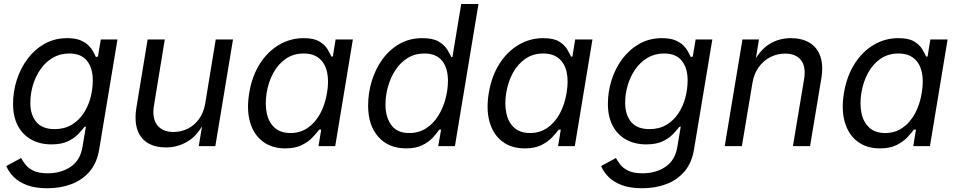

<svg xmlns="http://www.w3.org/2000/svg" viewBox="-20 -748 4904 983"><path d="M222.7 215.8Q159.7 215.8 117.2 199.5Q74.7 183.1 49.3 157Q23.9 130.9 12.2 102.1L87.9 61Q96.2 75.7 109.9 94Q123.5 112.3 150.4 125.7Q177.2 139.2 224.6 139.2Q292 139.2 341.3 106.2Q390.6 73.2 401.9 6.3L419.9 -100.1L412.1 -98.1Q399.9 -82 379.9 -61Q359.9 -40 327.1 -24.4Q294.4 -8.8 243.2 -8.8Q185.1 -8.8 140.9 -33Q96.7 -57.1 71.8 -103.5Q46.9 -149.9 46.9 -216.3Q46.9 -278.8 65.9 -338.6Q85 -398.4 121.1 -446.8Q157.2 -495.1 208.5 -523.9Q259.8 -552.7 324.2 -552.7Q364.7 -552.7 391.1 -542Q417.5 -531.2 433.3 -515.1Q449.2 -499 457.8 -482.9Q466.3 -466.8 471.2 -456.1L481.4 -458.5L496.1 -545.9H581.5L487.8 17.1Q476.1 87.4 438 131.1Q399.9 174.8 344 195.3Q288.1 215.8 222.7 215.8ZM259.3 -86.9Q309.6 -86.9 346.4 -108.9Q383.3 -130.9 407.5 -167.2Q431.6 -203.6 443.4 -247.8Q455.1 -292 455.1 -336.9Q455.1 -399.4 425.3 -436.8Q395.5 -474.1 334.5 -474.1Q287.1 -474.1 250 -452.1Q212.9 -430.2 187.3 -393.3Q161.6 -356.4 148.4 -311.5Q135.3 -266.6 135.3 -221.2Q135.3 -160.2 166 -123.5Q196.8 -86.9 259.3 -86.9Z M829.6 6.8Q774.9 6.8 737.1 -15.6Q699.2 -38.1 683.3 -84Q667.5 -129.9 678.7 -199.2L735.8 -545.9H823.7L768.1 -206.5Q757.8 -144 784.4 -108.2Q811 -72.3 868.7 -72.3Q907.2 -72.3 941.2 -89.1Q975.1 -106 999 -138.7Q1022.9 -171.4 1030.8 -218.8L1084.5 -545.9H1172.9L1082.5 0H997.6L1019.5 -132.3H1031.2Q993.7 -55.7 941.9 -24.4Q890.1 6.8 829.6 6.8Z M1439.9 11.7Q1372.1 11.7 1325.7 -23.2Q1279.3 -58.1 1260.5 -121.8Q1241.7 -185.5 1255.9 -272Q1270.5 -358.9 1310.5 -421.6Q1350.6 -484.4 1408.7 -518.6Q1466.8 -552.7 1534.7 -552.7Q1587.4 -552.7 1615.7 -535.4Q1644 -518.1 1657 -495.8Q1669.9 -473.6 1676.8 -458.5H1684.1L1698.2 -545.9H1786.6L1696.3 0H1610.8L1624.5 -84.5H1614.3Q1602.1 -68.4 1581.1 -45.7Q1560.1 -22.9 1525.9 -5.6Q1491.7 11.7 1439.9 11.7ZM1467.3 -66.9Q1517.1 -66.9 1555.4 -93.3Q1593.8 -119.6 1619.1 -166Q1644.5 -212.4 1654.3 -272.9Q1664.6 -333.5 1654.5 -378.7Q1644.5 -423.8 1614.5 -449Q1584.5 -474.1 1534.7 -474.1Q1482.4 -474.1 1443.1 -447Q1403.8 -419.9 1379.2 -374.5Q1354.5 -329.1 1345.2 -272.9Q1335.9 -215.8 1345.7 -168.9Q1355.5 -122.1 1385.7 -94.5Q1416 -66.9 1467.3 -66.9Z M2059.1 11.7Q1969.7 11.7 1917.2 -47.1Q1864.7 -106 1864.7 -207.5Q1864.7 -272 1883.5 -333.5Q1902.3 -395 1938.2 -444.6Q1974.1 -494.1 2025.6 -523.4Q2077.1 -552.7 2142.6 -552.7Q2196.8 -552.7 2226.3 -534.9Q2255.9 -517.1 2269.8 -494.1Q2283.7 -471.2 2290.5 -456.1H2296.4L2341.3 -727.5H2429.7L2309.1 0H2223.6L2238.3 -84.5H2229Q2217.3 -67.4 2197 -44.7Q2176.8 -22 2143.3 -5.1Q2109.9 11.7 2059.1 11.7ZM2074.7 -66.9Q2124 -66.9 2161.1 -90.8Q2198.2 -114.7 2223.1 -154.3Q2248 -193.8 2260.7 -241.2Q2273.4 -288.6 2273.4 -335Q2273.4 -398.9 2243.7 -436.5Q2213.9 -474.1 2152.8 -474.1Q2104 -474.1 2066.9 -450.9Q2029.8 -427.7 2004.6 -389.4Q1979.5 -351.1 1966.6 -304.9Q1953.6 -258.8 1953.6 -212.4Q1953.6 -148.9 1983.2 -107.9Q2012.7 -66.9 2074.7 -66.9Z M2666.5 11.7Q2598.6 11.7 2552.2 -23.2Q2505.9 -58.1 2487.1 -121.8Q2468.3 -185.5 2482.4 -272Q2497.1 -358.9 2537.1 -421.6Q2577.1 -484.4 2635.3 -518.6Q2693.4 -552.7 2761.2 -552.7Q2814 -552.7 2842.3 -535.4Q2870.6 -518.1 2883.5 -495.8Q2896.5 -473.6 2903.3 -458.5H2910.6L2924.8 -545.9H3013.2L2922.9 0H2837.4L2851.1 -84.5H2840.8Q2828.6 -68.4 2807.6 -45.7Q2786.6 -22.9 2752.4 -5.6Q2718.3 11.7 2666.5 11.7ZM2693.8 -66.9Q2743.7 -66.9 2782 -93.3Q2820.3 -119.6 2845.7 -166Q2871.1 -212.4 2880.9 -272.9Q2891.1 -333.5 2881.1 -378.7Q2871.1 -423.8 2841.1 -449Q2811 -474.1 2761.2 -474.1Q2709 -474.1 2669.7 -447Q2630.4 -419.9 2605.7 -374.5Q2581.1 -329.1 2571.8 -272.9Q2562.5 -215.8 2572.3 -168.9Q2582 -122.1 2612.3 -94.5Q2642.6 -66.9 2693.8 -66.9Z M3268.1 215.8Q3205.1 215.8 3162.6 199.5Q3120.1 183.1 3094.7 157Q3069.3 130.9 3057.6 102.1L3133.3 61Q3141.6 75.7 3155.3 94Q3168.9 112.3 3195.8 125.7Q3222.7 139.2 3270 139.2Q3337.4 139.2 3386.7 106.2Q3436 73.2 3447.3 6.3L3465.3 -100.1L3457.5 -98.1Q3445.3 -82 3425.3 -61Q3405.3 -40 3372.6 -24.4Q3339.8 -8.8 3288.6 -8.8Q3230.5 -8.8 3186.3 -33Q3142.1 -57.1 3117.2 -103.5Q3092.3 -149.9 3092.3 -216.3Q3092.3 -278.8 3111.3 -338.6Q3130.4 -398.4 3166.5 -446.8Q3202.6 -495.1 3253.9 -523.9Q3305.2 -552.7 3369.6 -552.7Q3410.2 -552.7 3436.5 -542Q3462.9 -531.2 3478.8 -515.1Q3494.6 -499 3503.2 -482.9Q3511.7 -466.8 3516.6 -456.1L3526.9 -458.5L3541.5 -545.9H3627L3533.2 17.1Q3521.5 87.4 3483.4 131.1Q3445.3 174.8 3389.4 195.3Q3333.5 215.8 3268.1 215.8ZM3304.7 -86.9Q3355 -86.9 3391.8 -108.9Q3428.7 -130.9 3452.9 -167.2Q3477.1 -203.6 3488.8 -247.8Q3500.5 -292 3500.5 -336.9Q3500.5 -399.4 3470.7 -436.8Q3440.9 -474.1 3379.9 -474.1Q3332.5 -474.1 3295.4 -452.1Q3258.3 -430.2 3232.7 -393.3Q3207 -356.4 3193.8 -311.5Q3180.7 -266.6 3180.7 -221.2Q3180.7 -160.2 3211.4 -123.5Q3242.2 -86.9 3304.7 -86.9Z M3832.5 -324.2 3778.3 0H3690.4L3781.2 -545.9H3865.7L3844.2 -413.6L3831.5 -416.5Q3868.2 -490.7 3918 -521.7Q3967.8 -552.7 4028.8 -552.7Q4085.4 -552.7 4124.5 -529.3Q4163.6 -505.9 4179.9 -459.5Q4196.3 -413.1 4184.6 -343.8L4127.4 0H4039.6L4096.7 -342.3Q4107.4 -406.2 4081.1 -439.9Q4054.7 -473.6 3999.5 -473.6Q3959.5 -473.6 3924.3 -455.8Q3889.2 -438 3864.7 -404.5Q3840.3 -371.1 3832.5 -324.2Z M4484.9 11.7Q4417 11.7 4370.6 -23.2Q4324.2 -58.1 4305.4 -121.8Q4286.6 -185.5 4300.8 -272Q4315.4 -358.9 4355.5 -421.6Q4395.5 -484.4 4453.6 -518.6Q4511.7 -552.7 4579.6 -552.7Q4632.3 -552.7 4660.6 -535.4Q4689 -518.1 4701.9 -495.8Q4714.8 -473.6 4721.7 -458.5H4729L4743.2 -545.9H4831.5L4741.2 0H4655.8L4669.4 -84.5H4659.2Q4647 -68.4 4626 -45.7Q4605 -22.9 4570.8 -5.6Q4536.6 11.7 4484.9 11.7ZM4512.2 -66.9Q4562 -66.9 4600.3 -93.3Q4638.7 -119.6 4664.1 -166Q4689.5 -212.4 4699.2 -272.9Q4709.5 -333.5 4699.5 -378.7Q4689.5 -423.8 4659.4 -449Q4629.4 -474.1 4579.6 -474.1Q4527.3 -474.1 4488 -447Q4448.7 -419.9 4424.1 -374.5Q4399.4 -329.1 4390.1 -272.9Q4380.9 -215.8 4390.6 -168.9Q4400.4 -122.1 4430.7 -94.5Q4460.9 -66.9 4512.2 -66.9Z"/></svg>

Font: Inter
Style: Italic
Weight: 400
Italic angle: -9.3988°
Designer: Rasmus Andersson
Foundry: rsms
Version: Version 4.001;git-66647c0bb